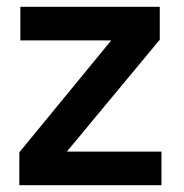

<svg xmlns="http://www.w3.org/2000/svg" viewBox="-20 -546 542 566"><path d="M37 0V-97L308 -427H40V-526H451V-429L177 -99H456V0Z"/></svg>

Font: DM Sans 9pt SemiBold
Style: Regular
Weight: 600
Version: Version 4.004;gftools[0.9.30]